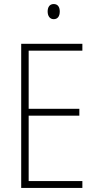

<svg xmlns="http://www.w3.org/2000/svg" viewBox="-20 -931 480 951"><path d="M246 -911C224 -911 216 -893 216 -874C216 -853 226 -836 246 -836C266 -836 276 -851 276 -874C276 -894 268 -911 246 -911ZM388 0V-34H122V-358H373V-392H122V-680H388V-714H85V0Z"/></svg>

Font: Noto Sans Bengali Condensed ExtraLight
Style: Regular
Weight: 200
Width: 3
Designer: Joana Ranito - Universal Thirst; Jelle Bosma - Monotype Design Team
Foundry: Universal Thirst ehf.
Version: Version 3.000